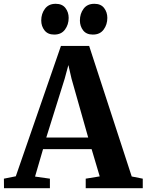

<svg xmlns="http://www.w3.org/2000/svg" viewBox="-44 -988 769 1008"><path d="M39 -62.5 276 -747H424L647.5 -61.5L705.5 -50V0H406V-50L479.5 -62L437 -205H182L140 -61L218 -50V0H-23L-23.5 -50ZM419 -266 331.5 -575 315 -646.5 295.5 -574.5 199 -266ZM240 -806.5Q207 -806.5 189.8 -828.5Q172.5 -850.5 172.5 -880.5Q172.5 -916 192 -942Q211.5 -968 248 -968H249Q282.5 -968 299.5 -946Q316.5 -924 316.5 -894Q316.5 -859 297.2 -832.8Q278 -806.5 241 -806.5ZM443 -806.5Q409.5 -806.5 392.5 -828.5Q375.5 -850.5 375.5 -880.5Q375.5 -916 394.8 -942Q414 -968 451 -968H452Q485.5 -968 502.5 -946Q519.5 -924 519.5 -894Q519.5 -859 500.2 -832.8Q481 -806.5 444 -806.5Z"/></svg>

Font: Merriweather 48pt
Style: Bold
Weight: 700
Version: Version 2.100